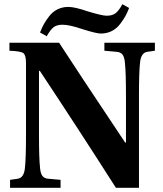

<svg xmlns="http://www.w3.org/2000/svg" viewBox="-20 -896 779 916"><path d="M171 -741Q180 -764 188.5 -779.5Q197 -795 213.5 -817Q230 -839 253.5 -851Q277 -863 306 -863Q337 -863 398 -842Q467 -821 489 -821Q516 -821 531.5 -833Q547 -845 564 -876L596 -858Q587 -835 578.5 -819.5Q570 -804 553.5 -782Q537 -760 513.5 -748Q490 -736 461 -736Q440 -736 373 -757Q312 -778 278 -778Q251 -778 235.5 -766Q220 -754 203 -723ZM25 -654V-692H262Q342 -568 577 -216H581V-440Q581 -551 576 -596Q574 -623 564.5 -635.5Q555 -648 534 -649L478 -654V-692H719V-654L684 -649Q652 -645 648 -596Q643 -552 643 -440V0H533Q355 -279 170 -558H166V-252Q166 -141 171 -96Q173 -69 182.5 -56.5Q192 -44 213 -43L269 -38V0H28V-38L63 -43Q95 -47 99 -96Q104 -140 104 -252V-595Q104 -633 91.5 -642.5Q79 -652 25 -654Z"/></svg>

Font: Heuristica
Style: Bold
Weight: 700
Version: Version 1.0.2